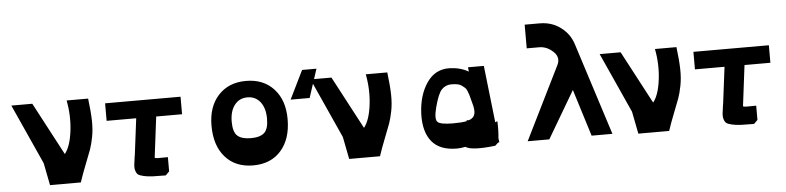

<svg xmlns="http://www.w3.org/2000/svg" viewBox="-49 -1100 5718 1397"><g transform="rotate(-5 2810.0 -401.5)"><path d="M268 27 236 -136 38 -574H191L395 -189Q436 -240 450 -350.5Q464 -461 442 -576H599Q611 -480 612.5 -414Q614 -348 603 -293Q592 -238 579.5 -203.5Q567 -169 539.5 -100Q512 -31 493 27Z M1270 -403H1081L1044 -106Q1046 -101 1065.5 -100.5Q1085 -100 1140 -101V3L1113 30Q1052 30 1017.5 28.5Q983 27 954 20.5Q925 14 913.5 6Q902 -2 895.5 -21.5Q889 -41 891 -62.5Q893 -84 899 -122Q899 -124 899.5 -127Q900 -130 901 -132L935 -403H719V-531H1270Z M2168 -648H2273L2205 -440H2066ZM1476 -301Q1476 -440 1551.5 -522Q1627 -604 1754 -604Q1881 -604 1956.5 -522Q2032 -440 2032 -301Q2032 -156 1957.5 -71.5Q1883 13 1754 13Q1625 13 1550.5 -71Q1476 -155 1476 -301ZM1883 -317Q1883 -394 1848 -439Q1813 -484 1754 -484Q1695 -484 1660 -439Q1625 -394 1625 -317Q1625 -242 1656 -214Q1687 -186 1754 -186Q1821 -186 1852 -214Q1883 -242 1883 -317Z M2453 27 2421 -136 2223 -574H2376L2580 -189Q2621 -240 2635 -350.5Q2649 -461 2627 -576H2784Q2796 -480 2797.5 -414Q2799 -348 2788 -293Q2777 -238 2764.5 -203.5Q2752 -169 2724.5 -100Q2697 -31 2678 27Z M3551 -153Q3554 -83 3548 -30L3552 2H3544L3520 24Q3347 44 3303 13Q3268 20 3241 20Q3116 20 3057.5 -52Q2999 -124 3004 -256Q3010 -390 3071 -479.5Q3132 -569 3236 -567Q3316 -565 3376 -530L3372 -562H3488L3535 -146Q3548 -151 3551 -153ZM3229 -165Q3292 -165 3327 -172L3330 -179L3346 -178Q3381 -190 3388.5 -219Q3396 -248 3381 -299Q3378 -309 3372.5 -331Q3367 -353 3364 -363Q3361 -373 3354 -390Q3347 -407 3338 -415Q3329 -423 3316 -432.5Q3303 -442 3284 -445.5Q3265 -449 3240 -449Q3199 -449 3170.5 -420Q3142 -391 3116 -290Q3095 -208 3115.5 -186.5Q3136 -165 3229 -165Z M4377 12H4225L4118 -331L3916 12H3758L4021 -520Q4049 -575 4003 -618.5Q3957 -662 3900 -662H3810V-835H3919Q4007 -835 4072 -786.5Q4137 -738 4161 -663Z M4565 27 4533 -136 4335 -574H4488L4692 -189Q4733 -240 4747 -350.5Q4761 -461 4739 -576H4896Q4908 -480 4909.5 -414Q4911 -348 4900 -293Q4889 -238 4876.5 -203.5Q4864 -169 4836.5 -100Q4809 -31 4790 27Z M5567 -403H5378L5341 -106Q5343 -101 5362.5 -100.5Q5382 -100 5437 -101V3L5410 30Q5349 30 5314.5 28.5Q5280 27 5251 20.5Q5222 14 5210.5 6Q5199 -2 5192.5 -21.5Q5186 -41 5188 -62.5Q5190 -84 5196 -122Q5196 -124 5196.5 -127Q5197 -130 5198 -132L5232 -403H5016V-531H5567Z"/></g></svg>

Font: OpenDyslexic
Style: Bold
Weight: 800
Designer: Abbie Gonzalez
Version: Version 0.920;hotconv 1.0.109;makeotfexe 2.5.65596